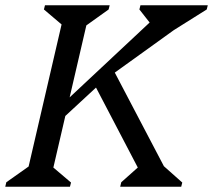

<svg xmlns="http://www.w3.org/2000/svg" viewBox="-45 -710 810 730"><path d="M-25 0 -21 -17 95 -99 55 -39 197 -651 221 -590 122 -674 126 -690H372L368 -674L252 -591L292 -651L150 -39L126 -100L225 -16L221 0ZM412 0 416 -17 508 -99 504 -25 307 -402 382 -452 606 -25 567 -88 648 -16 644 0ZM127 -253 562 -660 565 -572 485 -674 489 -690H745L741 -674L612 -593L682 -643L347 -402L186 -253Z"/></svg>

Font: Platypi Light
Style: Italic
Weight: 300
Italic angle: -13°
Designer: David Sargent
Foundry: Bolt Cutter Type
Version: Version 1.200